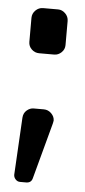

<svg xmlns="http://www.w3.org/2000/svg" viewBox="-48 -532 294 661"><g transform="rotate(5 99.5 -201.5)"><path d="M142 -110 90 83Q86 100 68 100H47Q38 100 31.5 93Q25 86 25 77L36 -121Q37 -137 48 -146.5Q59 -156 72 -156H107Q122 -156 133 -145Q144 -134 144 -120Q144 -118 142 -110ZM162 -383Q162 -368 151 -357.5Q140 -347 126 -347H74Q59 -347 48 -357.5Q37 -368 37 -383V-466Q37 -481 48 -492Q59 -503 74 -503H126Q140 -503 151 -492Q162 -481 162 -466Z"/></g></svg>

Font: H.H. Samuel
Style: Regular
Weight: 900
Width: 1
Designer: deFharo
Foundry: deFharo
Version: Version 1.009